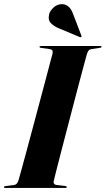

<svg xmlns="http://www.w3.org/2000/svg" viewBox="-36 -927 522 947"><path d="M229 -34Q227 -27 230.2 -21.5Q233.5 -16 243 -14.5L285.5 -9.5Q289.5 -9 291.5 -7.8Q293.5 -6.5 293.5 -4.5Q293.5 -2.5 291.5 -1.2Q289.5 0 286 0H-10.5Q-13.5 0 -15 -1Q-16.5 -2 -16.5 -3.5Q-16.5 -6 -14.8 -7.2Q-13 -8.5 -10 -9L33 -14.5Q41.5 -15.5 46.8 -21.5Q52 -27.5 55.5 -38.5Q59 -50.5 69.2 -87.5Q79.5 -124.5 93.8 -177.8Q108 -231 124.5 -292.2Q141 -353.5 157.2 -414.5Q173.5 -475.5 187.5 -528.2Q201.5 -581 211 -617.2Q220.5 -653.5 223.5 -664Q225 -674 221.5 -679Q218 -684 207.5 -685L166 -691Q161.5 -691.5 160.2 -692.8Q159 -694 159 -696Q159 -698 160.8 -699Q162.5 -700 166 -700H459.5Q462.5 -700 463.8 -699Q465 -698 465 -696.5Q465 -695 463.8 -693.5Q462.5 -692 458.5 -691.5L414 -684.5Q407 -684 402.2 -679Q397.5 -674 393 -661.5Q390 -651 380.2 -615Q370.5 -579 356.5 -526.2Q342.5 -473.5 326.5 -412.2Q310.5 -351 294.5 -289.5Q278.5 -228 264.5 -174.5Q250.5 -121 241.2 -83.5Q232 -46 229 -34ZM324 -859.5 365.5 -751Q366.5 -749.5 366.2 -747.8Q366 -746 365 -745Q363.5 -743 361.2 -743.2Q359 -743.5 358 -744L254 -787.5Q232 -796.5 215.8 -812Q199.5 -827.5 206.5 -857.5Q210.5 -873.5 228 -889.8Q245.5 -906 268.5 -906.5Q287 -907 301.2 -895Q315.5 -883 324 -859.5Z"/></svg>

Font: Fraunces 120pt
Style: Bold Italic
Weight: 700
Italic angle: -16°
Version: Version 1.000;[b76b70a41]